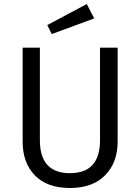

<svg xmlns="http://www.w3.org/2000/svg" viewBox="-20 -926 700 958"><path d="M567 -688V-219Q567 -115 504.5 -51.5Q442 12 329 12Q215 12 154 -51Q93 -114 93 -219V-688H179V-226Q179 -62 329 -62Q479 -62 479 -226V-688ZM450 -834 238 -756 216 -801 413 -906Z"/></svg>

Font: FiraSans
Style: Regular
Weight: 350
Designer: Carrois Corporate & Edenspiekermann AG
Foundry: Carrois Corporate GbR & Edenspiekermann AG
Version: Version 3.106;PS 003.106;hotconv 1.0.70;makeotf.lib2.5.58329